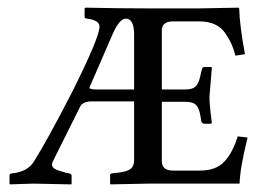

<svg xmlns="http://www.w3.org/2000/svg" viewBox="-20 -482 702 504"><path d="M504.9 -34.2Q546.9 -34.2 568.8 -57.6Q590.8 -81.1 604 -124L629.9 -121.1Q609.9 -40 608.9 0H369.1Q369.1 0 270 2L269 0V-22Q269 -25.9 273.9 -26.9L291 -28.8Q314 -31.7 323 -38.8Q332 -45.9 332 -61V-215.8H220.2Q198.2 -215.8 190.9 -203.1L119.1 -59.1Q111.3 -43.9 127.9 -36.6Q133.3 -34.2 151.9 -28.8L162.1 -26.9Q168 -24.9 168 -21V0L167 2Q85 0 65.9 0L5.9 2L4.9 0V-21Q4.9 -25.9 11.2 -26.9Q54.2 -30.8 70.8 -61Q103 -111.8 168 -237.8Q241.2 -383.8 241.2 -412.1Q241.2 -429.2 208 -433.1Q202.1 -434.1 202.1 -437V-460L204.1 -461.9Q292 -460 368.2 -460H504.9L606 -461.9L607.9 -460Q608.9 -416 623 -339.8L598.1 -335.9Q593.3 -354 587.6 -366.5Q582 -378.9 571.5 -394.5Q561 -410.2 543.9 -418Q526.9 -425.8 503.9 -425.8H434.1Q405.3 -425.8 404.8 -402.8V-247.1H465.8Q484.9 -247.1 492.9 -254.6Q501 -262.2 504.9 -278.8L509.8 -299.8Q511.2 -305.7 516.1 -306.2H533.2Q536.1 -306.2 536.1 -303.2Q530.3 -234.4 529.8 -228Q529.8 -207 536.1 -159.2L534.2 -157.2H516.1Q512.2 -157.2 508.8 -162.1L504.9 -184.1Q501 -201.2 492.9 -208Q484.9 -214.8 465.8 -214.8H404.8V-59.1Q404.8 -34.2 434.1 -34.2ZM275.9 -393.1 216.8 -256.8Q214.8 -252.9 214.8 -252Q214.8 -247.1 234.9 -247.1H332V-391.1Q332 -433.1 310.1 -433.1Q293.9 -433.1 275.9 -393.1Z"/></svg>

Font: Linux Libertine Capitals
Style: Small Caps
Weight: 400
Designer: Philipp H. Poll
Foundry: Philipp H. Poll
Version: Version 5.1.3